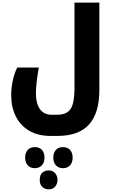

<svg xmlns="http://www.w3.org/2000/svg" viewBox="-20 -780 875 1459"><path d="M366 253Q268 253 201 213Q134 173 99.5 103Q65 33 65 -56Q65 -110 76.5 -165.5Q88 -221 111 -267H275Q264 -207 258.5 -156.5Q253 -106 253 -67Q253 5 283 48.5Q313 92 374 92H414Q488 92 517 47Q546 2 546 -107V-760H735V-96Q735 78 657 165.5Q579 253 415 253ZM245 498Q209 498 190 475Q171 452 171 418Q171 383 189.5 360.5Q208 338 245 338Q280 338 299 359.5Q318 381 318 418Q318 456 297.5 477Q277 498 245 498ZM459 498Q425 498 405 476.5Q385 455 385 418Q385 382 404 360Q423 338 459 338Q492 338 512 359Q532 380 532 418Q532 456 511.5 477Q491 498 459 498ZM350 659Q322 659 302 641Q282 623 282 587Q282 549 302 532Q322 515 350 515Q382 515 399.5 536.5Q417 558 417 587Q417 616 399.5 637.5Q382 659 350 659Z"/></svg>

Font: Noto Kufi Arabic Black
Style: Regular
Weight: 900
Designer: Monotype Design Team, David Williams, Khaled Hosny
Foundry: Google LLC
Version: Version 2.109; ttfautohint (v1.8.4.7-5d5b)